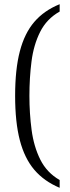

<svg xmlns="http://www.w3.org/2000/svg" viewBox="-20 -772 333 914"><path d="M264 122Q190 91 143.5 36.5Q97 -18 74.5 -104Q52 -190 52 -316Q52 -442 74.5 -528Q97 -614 143.5 -668Q190 -722 264 -752V-717Q202 -682 171 -620Q140 -558 130 -479.5Q120 -401 120 -316Q120 -232 130.5 -153Q141 -74 172 -12Q203 50 264 85Z"/></svg>

Font: Noto Serif Tamil SemiCondensed Light
Style: Regular
Weight: 300
Width: 4
Designer: Indian Type Foundry, Tom Grace, and the Monotype Design Team
Foundry: Monotype Imaging Inc.
Version: Version 2.004; ttfautohint (v1.8.4.7-5d5b)